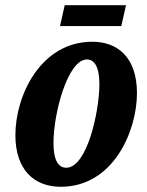

<svg xmlns="http://www.w3.org/2000/svg" viewBox="-20 -706 563 736"><path d="M210 -606H445L463 -686H228ZM213 10C414 10 505 -203 505 -349C505 -488 429 -546 334 -546C136 -546 39 -340 39 -188C39 -56 110 10 213 10ZM234 -63C204 -63 185 -91 185 -158C185 -273 240 -478 313 -478C342 -478 361 -450 361 -383C361 -280 314 -63 234 -63Z"/></svg>

Font: Noto Serif Condensed Extra
Style: Italic
Weight: 800
Width: 3
Italic angle: -12°
Designer: Monotype Design Team
Foundry: Monotype Imaging Inc.
Version: Version 1.901